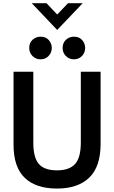

<svg xmlns="http://www.w3.org/2000/svg" viewBox="-20 -1134 696 1170"><path d="M327.5 15Q198.5 15 130.5 -50.5Q62.5 -116 62.5 -252V-697H183V-265.5Q183 -173.5 216.8 -134.8Q250.5 -96 327.5 -96Q402.5 -96 437.5 -134.8Q472.5 -173.5 472.5 -265.5V-697H593V-257Q593 -118 523.8 -51.5Q454.5 15 327.5 15ZM227 -772.5Q197.5 -772.5 177.8 -792.8Q158 -813 158 -842Q158 -872.5 178.2 -891.5Q198.5 -910.5 227 -910.5Q259.5 -910.5 277.5 -889.5Q295.5 -868.5 295.5 -842Q295.5 -813 276 -792.8Q256.5 -772.5 227 -772.5ZM430.5 -772.5Q401 -772.5 381.2 -792.8Q361.5 -813 361.5 -842Q361.5 -872.5 381.8 -891.5Q402 -910.5 430.5 -910.5Q463 -910.5 481 -889.5Q499 -868.5 499 -842Q499 -813 479.5 -792.8Q460 -772.5 430.5 -772.5ZM328.5 -951.5 173.5 -1114.5H263.5L328.5 -1045.5L394.5 -1114.5H484Z"/></svg>

Font: Acari Sans Neue
Style: Bold
Weight: 700
Designer: Alfredo Marco Pradil (font), Cristiano Sobral (main changes)
Foundry: Hanken Design Co. (font), Cristiano Sobral (main changes)
Version: Version 2.459;March 19, 2022;FontCreator 14.0.0.2808 64-bit;